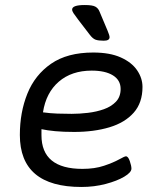

<svg xmlns="http://www.w3.org/2000/svg" viewBox="-20 -738 640 764"><path d="M304 6Q59 6 59 -201Q59 -291 89 -365.5Q119 -440 183.5 -484.5Q248 -529 351 -529Q417 -529 460.5 -509.5Q504 -490 525.5 -458.5Q547 -427 547 -392Q547 -329 512 -289.5Q477 -250 415.5 -231.5Q354 -213 275 -213Q232 -213 200 -216Q168 -219 145 -224Q145 -218 145 -212.5Q145 -207 145 -200Q145 -66 308 -66Q357 -66 394 -78.5Q431 -91 453.5 -103.5Q476 -116 481 -116Q490 -116 496.5 -97Q503 -78 503 -67Q503 -52 474.5 -35Q446 -18 400.5 -6Q355 6 304 6ZM265 -285Q296 -285 330 -289Q364 -293 393.5 -303.5Q423 -314 441.5 -333.5Q460 -353 460 -384Q460 -419 429.5 -438Q399 -457 345 -457Q265 -457 214 -413Q163 -369 151 -291Q180 -287 208 -286Q236 -285 265 -285ZM393 -576Q372 -576 360.5 -580Q349 -584 337 -600L291 -660Q278 -677 272.5 -685.5Q267 -694 267 -700Q267 -718 317 -718Q348 -718 359.5 -711.5Q371 -705 376 -692L408 -616Q416 -597 416 -590Q416 -576 393 -576Z"/></svg>

Font: Asap Semi Expanded Semi Expanded Regular
Style: Italic
Weight: 400
Width: 6
Italic angle: -6°
Designer: Pablo Cosgaya
Foundry: Omnibus-Type
Version: Version 3.001; ttfautohint (v1.8.4.7-5d5b)